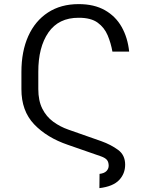

<svg xmlns="http://www.w3.org/2000/svg" viewBox="-20 -742 747 953"><path d="M473.4 191.8 474.1 121.1Q497.5 118.3 508.3 107.2Q519.2 96.2 519.5 80.6Q519.2 61.8 510.7 51.7Q502.1 41.5 481.5 34.1L317.1 -23.1Q212.7 -58.6 149.3 -125.2Q85.9 -191.8 86.3 -300.1V-384.9Q86.3 -487.2 120.4 -562.9Q154.5 -638.5 218.2 -680Q282 -721.6 370.4 -721.6Q447.4 -721.6 500.7 -691.4Q554 -661.2 584 -608Q614 -554.7 621.1 -485.8H538Q530.5 -528.1 514.4 -566.6Q498.2 -605.1 464.7 -629.6Q431.1 -654.1 370.4 -653.8Q271 -654.1 220.3 -580.8Q169.7 -507.5 170.1 -384.9V-300.1Q170.1 -242.2 190 -202.6Q209.9 -163 244 -138Q278.1 -112.9 320 -98.4L483 -41.2Q531.2 -23.8 566.2 2Q601.2 27.7 601.2 75.3Q601.2 120.4 571 152Q540.8 183.6 473.4 191.8Z"/></svg>

Font: Inter UI Light
Style: Regular
Weight: 300
Designer: Rasmus Andersson
Foundry: rsms
Version: 3.2;8d6f07862